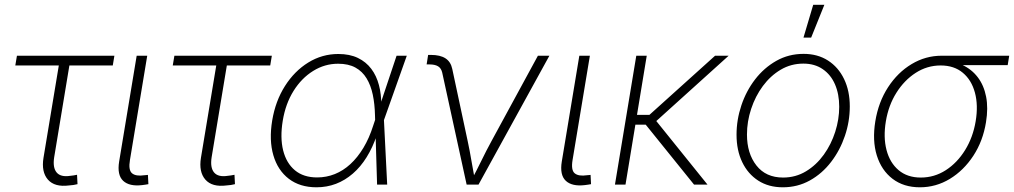

<svg xmlns="http://www.w3.org/2000/svg" viewBox="-20 -777 4267 808"><path d="M270.5 3.4Q210 11.2 181.6 -21.2Q153.3 -53.7 163.1 -113.3L227.5 -501.5H44.4L51.3 -542.5H461.4L454.6 -501.5H272L208 -115.2Q201.2 -71.8 218.3 -51.3Q235.4 -30.8 275.9 -37.1Q281.7 -37.6 289.6 -38.8Q297.4 -40 304.2 -41.5L306.2 -2Q298.3 0 289.1 1.5Q279.8 2.9 270.5 3.4Z M578.1 2Q524.4 8.3 498.3 -16.1Q472.2 -40.5 481.4 -97.2L555.2 -542.5H599.6L526.9 -104Q519.5 -61 535.9 -47.6Q552.2 -34.2 587.9 -39.6Q594.2 -40 596.2 -40.3Q598.1 -40.5 602.5 -41L604.5 -2Q599.6 -1 592.8 0Q585.9 1 578.1 2Z M933.1 3.4Q872.6 11.2 844.2 -21.2Q815.9 -53.7 825.7 -113.3L890.1 -501.5H707L713.9 -542.5H1124L1117.2 -501.5H934.6L870.6 -115.2Q863.8 -71.8 880.9 -51.3Q897.9 -30.8 938.5 -37.1Q944.3 -37.6 952.1 -38.8Q960 -40 966.8 -41.5L968.8 -2Q960.9 0 951.7 1.5Q942.4 2.9 933.1 3.4Z M1312 11.2Q1242.2 11.2 1195.6 -24.4Q1148.9 -60.1 1130.4 -123.5Q1111.8 -187 1125.5 -270Q1139.2 -352.1 1179.2 -415Q1219.2 -478 1277.3 -513.9Q1335.4 -549.8 1403.8 -549.8Q1451.7 -549.8 1486.1 -533.2Q1520.5 -516.6 1542.5 -487.3Q1564.5 -458 1574.7 -418.9Q1585 -379.9 1584.5 -334.5H1599.1L1595.7 -272.9L1609.4 0H1566.9L1558.1 -291.5Q1557.1 -338.9 1548.8 -378.4Q1540.5 -418 1522.7 -447.3Q1504.9 -476.6 1475.6 -492.7Q1446.3 -508.8 1402.8 -508.8Q1346.7 -508.8 1297.9 -478.5Q1249 -448.2 1215.3 -394.3Q1181.6 -340.3 1169.9 -269Q1158.2 -197.8 1171.6 -144Q1185.1 -90.3 1221.2 -60.3Q1257.3 -30.3 1314.5 -30.3Q1353.5 -30.3 1388.9 -44.4Q1424.3 -58.6 1454.6 -86.4Q1484.9 -114.3 1509.3 -154.8Q1533.7 -195.3 1550.3 -247.6L1648.9 -542.5H1691.9L1595.2 -270L1578.6 -208.5H1565.9Q1548.3 -156.2 1522.9 -115.5Q1497.6 -74.7 1464.8 -46.4Q1432.1 -18.1 1393.8 -3.4Q1355.5 11.2 1312 11.2Z M1943.8 0 1840.8 -472.2Q1836.4 -490.2 1823.5 -498Q1810.5 -505.9 1787.1 -505.9H1775.4L1781.7 -545.9H1793.5Q1832.5 -545.9 1854.7 -531.5Q1877 -517.1 1883.3 -486.8L1948.2 -183.1Q1957 -142.1 1963.9 -100.8Q1970.7 -59.6 1978.5 -19.5H1964.4Q1985.8 -59.6 2005.9 -100.8Q2025.9 -142.1 2048.3 -183.1L2243.7 -542.5H2292L1993.7 0Z M2440.9 2Q2387.2 8.3 2361.1 -16.1Q2335 -40.5 2344.2 -97.2L2418 -542.5H2462.4L2389.6 -104Q2382.3 -61 2398.7 -47.6Q2415 -34.2 2450.7 -39.6Q2457 -40 2459 -40.3Q2460.9 -40.5 2465.3 -41L2467.3 -2Q2462.4 -1 2455.6 0Q2448.7 1 2440.9 2Z M2701.7 -542.5 2612.3 0H2567.9L2657.7 -542.5ZM3046.4 -542.5 2725.1 -252.4H2633.3L2639.6 -293.5H2712.9L2989.3 -542.5ZM2900.9 0 2693.4 -257.3 2729 -283.7 2957.5 0Z M3274.4 11.2Q3214.8 11.2 3171.1 -16.8Q3127.4 -44.9 3103.5 -94.7Q3079.6 -144.5 3079.6 -210Q3079.6 -272.9 3099.9 -333.5Q3120.1 -394 3157.7 -442.9Q3195.3 -491.7 3247.1 -521Q3298.8 -550.3 3361.8 -550.3Q3420.9 -550.3 3464.6 -522.2Q3508.3 -494.1 3532.2 -444.3Q3556.2 -394.5 3556.2 -329.1Q3556.2 -265.6 3535.6 -205.1Q3515.1 -144.5 3477.5 -95.5Q3439.9 -46.4 3388.2 -17.6Q3336.4 11.2 3274.4 11.2ZM3275.4 -29.8Q3328.6 -29.8 3372.1 -56.2Q3415.5 -82.5 3446.8 -126Q3478 -169.4 3494.9 -222.2Q3511.7 -274.9 3511.7 -327.6Q3511.7 -380.9 3494.1 -421.6Q3476.6 -462.4 3442.6 -485.8Q3408.7 -509.3 3360.8 -509.3Q3308.6 -509.3 3265.4 -483.6Q3222.2 -458 3190.4 -415Q3158.7 -372.1 3141.1 -318.8Q3123.5 -265.6 3123.5 -210.9Q3123.5 -131.3 3163.3 -80.6Q3203.1 -29.8 3275.4 -29.8ZM3361.3 -618.7 3402.3 -756.8H3449.2L3393.6 -618.7Z M3851.1 11.2Q3783.2 11.2 3736.3 -24.4Q3689.5 -60.1 3669.9 -122.8Q3650.4 -185.5 3663.6 -266.6Q3676.8 -347.7 3717.3 -409.9Q3757.8 -472.2 3816.4 -507.3Q3875 -542.5 3942.4 -542.5H4227.1L4220.7 -502.9H3996.1L3938.5 -501.5Q3881.8 -501.5 3833.7 -470.5Q3785.6 -439.5 3752.4 -386.7Q3719.2 -334 3708 -266.6Q3696.8 -199.7 3710.7 -146Q3724.6 -92.3 3761.5 -61Q3798.3 -29.8 3855 -29.8Q3912.1 -29.8 3960.2 -60.8Q4008.3 -91.8 4041.5 -145.5Q4074.7 -199.2 4085.9 -266.6Q4097.2 -334 4082.8 -387.2Q4068.4 -440.4 4031.7 -470.9Q3995.1 -501.5 3938.5 -501.5L3939.5 -522Q3989.7 -522 4029.3 -503.9Q4068.8 -485.8 4094.7 -451.9Q4120.6 -418 4129.9 -370.1Q4139.2 -322.3 4129.4 -262.7Q4116.7 -183.6 4076.2 -121.6Q4035.6 -59.6 3977.3 -24.2Q3918.9 11.2 3851.1 11.2Z"/></svg>

Font: Inter 16pt ExtraLight
Style: Italic
Weight: 250
Italic angle: -9.3988°
Version: Version 4.001;git-66647c0bb